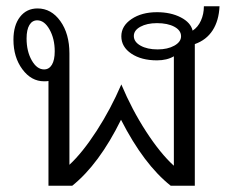

<svg xmlns="http://www.w3.org/2000/svg" viewBox="-20 -594 737 614"><path d="M682 -574Q680 -528 660 -497Q640 -466 603 -453V0H526Q440 -68 367 -211Q297 -69 211 0H135V-335Q131 -334 121 -334Q80 -334 51.5 -372.5Q23 -411 23 -467Q23 -513 44 -540Q65 -567 100 -567Q144 -567 173 -526.5Q202 -486 202 -423V-67Q244 -106 289 -175.5Q334 -245 368 -324Q402 -243 447.5 -173Q493 -103 536 -64V-414Q514 -401 482 -401Q432 -401 400 -422.5Q368 -444 368 -478Q368 -511 400.5 -533Q433 -555 482 -555Q526 -555 558 -538.5Q590 -522 596 -496Q613 -507 622.5 -528Q632 -549 632 -574ZM121 -372Q137 -372 146 -387Q155 -402 155 -430Q155 -470 138.5 -499.5Q122 -529 99 -529Q83 -529 74 -514Q65 -499 65 -471Q65 -430 81.5 -401Q98 -372 121 -372ZM559 -478Q559 -497 537.5 -508.5Q516 -520 482 -520Q450 -520 429 -508.5Q408 -497 408 -479Q408 -460 429.5 -448Q451 -436 484 -436Q516 -436 537.5 -448Q559 -460 559 -478Z"/></svg>

Font: KoHo
Style: Regular
Weight: 400
Version: Version 1.000; ttfautohint (v1.6)